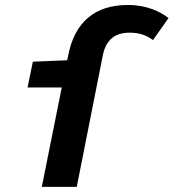

<svg xmlns="http://www.w3.org/2000/svg" viewBox="-20 -732 680 752"><path d="M143.7 0H280.6L382.9 -516.1C395.8 -579.8 434.3 -604 487.4 -604C526.2 -604 551.5 -594.6 579.3 -575.2L640.1 -661.3C607.8 -686.4 555.2 -712.5 481.1 -712.5C352.3 -712.5 273.4 -646.6 247.4 -516.6L143.7 0ZM88 -389.4H291.4L312.3 -496.1H244.6L108.7 -490.4L88 -389.4Z"/></svg>

Font: Source Code Variable
Style: Italic
Weight: 400
Italic angle: -11°
Monospace: yes
Designer: Paul D. Hunt, Teo Tuominen
Foundry: Adobe Systems Incorporated
Version: Version 1.005;PS 1.0;hotconv 16.6.54;makeotf.lib2.5.65590